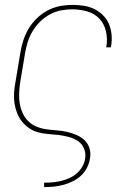

<svg xmlns="http://www.w3.org/2000/svg" viewBox="-20 -548 540 783"><path d="M160 215V197H161Q178 197 195 195.5Q212 194 229 190Q246 186 262.5 178.5Q279 171 293 159Q307 147 316 131Q325 115 327 99Q331 77 322.5 57.5Q314 38 297.5 27Q281 16 260.5 10.5Q240 5 219 2.5Q198 0 176.5 -1.5Q155 -3 135 -8.5Q115 -14 98.5 -25.5Q82 -37 69.5 -52.5Q57 -68 49.5 -87.5Q42 -107 39 -127.5Q36 -148 37.5 -170Q39 -192 43 -213L63 -333Q67 -358 75 -383Q83 -408 97 -431.5Q111 -455 131 -474Q151 -493 174.5 -505.5Q198 -518 224 -523Q250 -528 276 -528Q299 -528 322 -524.5Q345 -521 365 -511Q385 -501 400.5 -485.5Q416 -470 424.5 -449.5Q433 -429 435 -406Q437 -383 433 -359L432 -355H413L414 -359Q419 -390 412 -420.5Q405 -451 385 -472Q365 -493 335.5 -501.5Q306 -510 274 -510Q251 -510 228 -505.5Q205 -501 183 -489Q161 -477 143 -459Q125 -441 112.5 -420Q100 -399 93 -376Q86 -353 82 -330L62 -210Q59 -189 58 -167.5Q57 -146 60.5 -125.5Q64 -105 72.5 -86.5Q81 -68 95 -54Q109 -40 128 -32Q147 -24 168 -21Q189 -18 210 -16.5Q231 -15 251.5 -10.5Q272 -6 291 2Q310 10 324.5 23.5Q339 37 345 57Q351 77 347 98Q344 118 334.5 136.5Q325 155 309.5 169Q294 183 275.5 192Q257 201 238 206Q219 211 199.5 213Q180 215 161 215Z"/></svg>

Font: Iosevka Thin Oblique
Style: Regular
Weight: 100
Italic angle: -9°
Monospace: yes
Designer: Belleve Invis
Foundry: Belleve Invis
Version: Version 32.5.0; ttfautohint (v1.8.4)